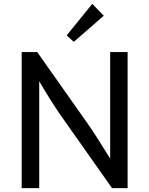

<svg xmlns="http://www.w3.org/2000/svg" viewBox="-20 -979 777 999"><path d="M520 -897 363.8 -761.2 327.1 -794.9 460 -959ZM293.9 -381.8Q248 -447.8 184.1 -556.2V0H92.8V-708H173.8L436 -335.9Q475.1 -280.8 553.2 -153.8V-708H644V0H563Z"/></svg>

Font: Sarala
Style: Regular
Weight: 400
Designer: Andres Torresi
Foundry: Huerta Tipografica
Version: Version 1.004;PS 001.003;hotconv 1.0.70;makeotf.lib2.5.58329